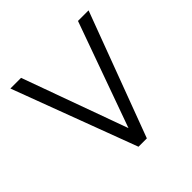

<svg xmlns="http://www.w3.org/2000/svg" viewBox="-145 -649 770 770"><g transform="rotate(-45 240.5 -264.0)"><path d="M79.1 -528.3 241.2 -81.1 401.9 -528.3H461.9L264.2 0H216.8L18.6 -528.3Z"/></g></svg>

Font: Vazirmatn UI FD ExtraLight
Style: Regular
Weight: 200
Designer: Saber Rastikerdar
Foundry: Saber Rastikerdar
Version: Version 33.003